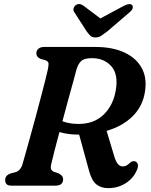

<svg xmlns="http://www.w3.org/2000/svg" viewBox="-20 -937 761 969"><path d="M672 -81.5Q654.5 -38 615 -12.8Q575.5 12.5 526.5 12.5Q489.5 12.5 466 -6.8Q442.5 -26 429 -76.5L379.5 -257.5Q350.5 -257.5 326 -260.8Q301.5 -264 280 -270.5Q265.5 -216.5 254.2 -173Q243 -129.5 238.5 -108.5Q234 -88 238.8 -80.8Q243.5 -73.5 253 -69.5L275 -62.5Q286 -56.5 292.2 -49.8Q298.5 -43 298.5 -32Q298.5 0 259 0H39Q19.5 0 12.8 -8Q6 -16 6 -28Q6 -41.5 14 -49.8Q22 -58 34.5 -62L56 -67.5Q82.5 -74 93 -106.5Q97.5 -122 107.8 -158.5Q118 -195 131.5 -243.2Q145 -291.5 159.2 -344.2Q173.5 -397 186.2 -445.8Q199 -494.5 208.5 -532Q218 -569.5 221.5 -586.5Q226 -608.5 224.8 -618Q223.5 -627.5 208 -633.5L185.5 -639.5Q163.5 -648.5 163.5 -667.5Q163.5 -682 173.8 -691Q184 -700 203 -700H461.5Q550 -700 611.2 -670.5Q672.5 -641 698.8 -586.8Q725 -532.5 708.5 -458Q694.5 -392.5 644.8 -345.8Q595 -299 518 -276.5L555.5 -152Q564 -122 574.8 -109.5Q585.5 -97 600 -97Q610.5 -97 619.5 -102.2Q628.5 -107.5 637 -116.5Q641.5 -120.5 648.8 -122.8Q656 -125 662.5 -122.5Q672.5 -118.5 675.5 -107.5Q678.5 -96.5 672 -81.5ZM367 -589.5Q362 -570 350.5 -528.2Q339 -486.5 324.2 -433.2Q309.5 -380 295 -325Q330.5 -311.5 376 -311.5Q454.5 -311.5 502.8 -358.2Q551 -405 564 -479.5Q578.5 -561.5 542 -602.5Q505.5 -643.5 444.5 -643.5Q406 -643.5 390.5 -629.5Q375 -615.5 367 -589.5ZM521.5 -778.5Q504 -765 491 -756.5Q478 -748 461.5 -748Q444.5 -748 436 -756.5Q427.5 -765 417.5 -778.5L355 -875.5Q348 -886 351.5 -895.8Q355 -905.5 362 -911Q380.5 -923.5 401.5 -908L486.5 -844L606 -908Q635.5 -923 647 -911Q651.5 -905.5 649.5 -895.8Q647.5 -886 634.5 -875.5Z"/></svg>

Font: Fraunces 9pt Soft SemiBold
Style: Italic
Weight: 600
Italic angle: -16°
Version: Version 1.000;[b76b70a41]